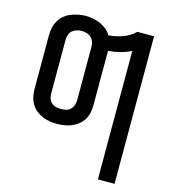

<svg xmlns="http://www.w3.org/2000/svg" viewBox="-111 -619 821 924"><g transform="rotate(15 300.0 -157.5)"><path d="M462 215V-425Q436 -412 407.5 -404.5Q379 -397 349 -395Q349 -395 349 -394.5Q349 -394 349 -394V-126Q349 -107 345.5 -88.5Q342 -70 332.5 -53.5Q323 -37 308 -25Q293 -13 276 -5.5Q259 2 240 5Q221 8 202 8Q183 8 164.5 5Q146 2 128.5 -5.5Q111 -13 96.5 -25Q82 -37 72.5 -53.5Q63 -70 59 -88.5Q55 -107 55 -126V-394Q55 -413 59 -431.5Q63 -450 72.5 -466.5Q82 -483 96.5 -495.5Q111 -508 128.5 -515Q146 -522 164.5 -526Q183 -530 202 -530Q221 -530 239.5 -526.5Q258 -523 275 -515.5Q292 -508 307 -496Q322 -484 331 -468Q367 -470 401.5 -482.5Q436 -495 462 -520H545V215ZM202 -66Q215 -66 227.5 -69Q240 -72 249 -80.5Q258 -89 262.5 -101Q267 -113 267 -126V-394Q267 -407 262.5 -419Q258 -431 248.5 -439.5Q239 -448 226.5 -451.5Q214 -455 201 -455Q189 -455 177 -451Q165 -447 155.5 -439Q146 -431 142 -418.5Q138 -406 138 -394V-126Q138 -113 142 -101Q146 -89 155.5 -80.5Q165 -72 177.5 -69Q190 -66 202 -66Z"/></g></svg>

Font: Iosevka Custom Extended
Style: Regular
Weight: 400
Width: 7
Monospace: yes
Designer: Belleve Invis
Foundry: Belleve Invis
Version: Version 11.2.4; ttfautohint (v1.8.4)